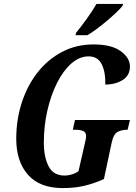

<svg xmlns="http://www.w3.org/2000/svg" viewBox="-20 -951 693 981"><path d="M301 10Q183 10 123 -58Q63 -126 63 -242Q63 -340 91.5 -427.5Q120 -515 172.5 -581.5Q225 -648 297.5 -686Q370 -724 458 -724Q550 -724 597 -689.5Q644 -655 644 -611Q644 -566 607 -542.5Q570 -519 518 -519Q520 -581 500 -622Q480 -663 433 -663Q386 -663 344.5 -626.5Q303 -590 271.5 -527.5Q240 -465 222 -386Q204 -307 204 -223Q204 -148 228.5 -101Q253 -54 310 -54Q329 -54 348 -60Q367 -66 381 -76L413 -216Q420 -244 420 -254Q420 -276 404.5 -282Q389 -288 364 -288H352L363 -338H644L632 -288H628Q602 -288 581 -277Q560 -266 551 -224L511 -36Q459 -13 410 -1.5Q361 10 301 10ZM366 -771 369 -784Q393 -813 423 -854.5Q453 -896 473 -931H609L606 -921Q596 -908 575 -888Q554 -868 528 -846Q502 -824 475.5 -804Q449 -784 426 -771Z"/></svg>

Font: Noto Serif ExtraCondensed
Style: Bold Italic
Weight: 700
Width: 2
Italic angle: -12°
Designer: Monotype Design Team
Foundry: Monotype Imaging Inc.
Version: Version 2.013; ttfautohint (v1.8.4.7-5d5b)